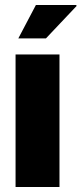

<svg xmlns="http://www.w3.org/2000/svg" viewBox="-20 -745 325 765"><path d="M42 0V-528H217V0ZM53 -592 123 -725H284L285 -721L163 -592Z"/></svg>

Font: Archivo Condensed Black
Style: Regular
Weight: 900
Width: 3
Designer: Hector Gatti
Foundry: Omnibus-Type
Version: Version 2.001